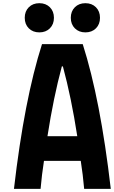

<svg xmlns="http://www.w3.org/2000/svg" viewBox="-20 -1196 722 1216"><path d="M454.1 -1150.1Q479.8 -1175.8 520.8 -1175.8Q561.8 -1175.8 587.6 -1150.1Q613.3 -1124.3 613.3 -1083.3Q613.3 -1042.3 587.6 -1016.6Q561.8 -990.9 520.8 -990.9Q479.8 -990.9 454.1 -1016.6Q428.4 -1042.3 428.4 -1083.3Q428.4 -1124.3 454.1 -1150.1ZM162.4 -1150.1Q188.2 -1175.8 229.2 -1175.8Q270.2 -1175.8 295.9 -1150.1Q321.6 -1124.3 321.6 -1083.3Q321.6 -1042.3 295.9 -1016.6Q270.2 -990.9 229.2 -990.9Q188.2 -990.9 162.4 -1016.6Q136.7 -1042.3 136.7 -1083.3Q136.7 -1124.3 162.4 -1150.1ZM469.4 -333.3Q431.6 -578.8 378.3 -775.4H371.7Q319 -580.7 280.6 -333.3ZM246.1 -916.7H503.9Q615.9 -566.4 681.6 0H513Q505.2 -89.8 491.5 -177.1H258.5Q244.8 -89.8 237 0H68.4Q134.1 -566.4 246.1 -916.7Z"/></svg>

Font: TypoPRO Monoid
Style: Bold
Weight: 700
Width: 4
Monospace: yes
Designer: Andreas Larsen (@larsenwork)
Version: Version 0.61